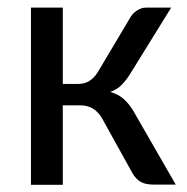

<svg xmlns="http://www.w3.org/2000/svg" viewBox="-20 -498 504 518"><path d="M333.5 -454.1Q340.3 -463.9 351.3 -470.7Q362.3 -477.5 374.5 -477.5H441.9L329.1 -295.4Q317.9 -278.3 306.2 -267.1Q294.4 -255.9 277.3 -250Q299.3 -243.7 313.7 -231Q328.1 -218.3 340.3 -197.8L454.1 0H395Q371.6 0 359.1 -7.6Q346.7 -15.1 337.9 -29.8L255.9 -177.7Q235.8 -213.9 195.8 -213.9H149.4V0.5H63.5V-477.5H149.4V-271.5H189.5Q208 -271.5 220.9 -279.5Q233.9 -287.6 243.7 -303.2Z"/></svg>

Font: Carlito
Style: Regular
Weight: 400
Designer: Lukasz Dziedzic
Foundry: tyPoland Lukasz Dziedzic
Version: Version 1.104